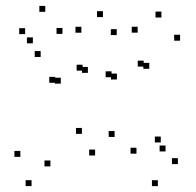

<svg xmlns="http://www.w3.org/2000/svg" viewBox="-20 -594 660 648"><path d="M580.3 -40.2V-60.2H560.3V-40.2ZM522.6 -113.2V-133.2H502.6V-113.2ZM538.7 -82.9V-102.9H518.7V-82.9ZM587.8 -456.7V-476.7H567.8V-456.7ZM524.8 -534.9V-554.9H504.8V-534.9ZM444.6 -483.8V-503.8H424.6V-483.8ZM374.6 -325.7V-345.7H354.6V-325.7ZM356.5 -333.3V-353.3H336.5V-333.3ZM374 -475.6V-495.6H354V-475.6ZM327.4 -536.3V-556.3H307.4V-536.3ZM254.7 -483.6V-503.6H234.7V-483.6ZM185.2 -311.7V-331.7H165.2V-311.7ZM166.3 -314.6V-334.6H146.3V-314.6ZM190.8 -479.6V-499.6H170.8V-479.6ZM132.8 -554.1V-574.1H112.8V-554.1ZM64.8 -478.9V-498.9H44.8V-478.9ZM117.2 -401.7V-421.7H97.2V-401.7ZM90.9 -447.8V-467.8H70.9V-447.8ZM48.7 -64.6V-84.6H28.7V-64.6ZM86.5 34.1V14.1H66.5V34.1ZM150.1 -32.4V-52.4H130.1V-32.4ZM258.6 -355.6V-375.6H238.6V-355.6ZM276.6 -348.1V-368.1H256.6V-348.1ZM256.4 -142.2V-162.2H236.4V-142.2ZM301 -69.2V-89.2H281V-69.2ZM366.8 -131.8V-151.8H346.8V-131.8ZM464.9 -369.3V-389.3H444.9V-369.3ZM483.8 -361.8V-381.8H463.8V-361.8ZM440.6 -75.4V-95.4H420.6V-75.4ZM512.8 34.2V14.2H492.8V34.2Z"/></svg>

Font: Monaspace Radon Dots Var
Style: Regular
Weight: 400
Designer: Riley Cran and the Lettermatic Team
Version: Version 1.100 (Monaspace Radon Dots)